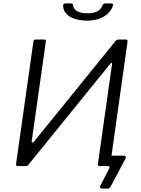

<svg xmlns="http://www.w3.org/2000/svg" viewBox="-20 -974 829 1126"><path d="M580 132Q571 132 568 127Q565 122 569 114L622 11Q624 6 621.5 3Q619 0 613 0H579L628 -75Q626 -61 637 -61H706Q714 -61 717 -56.5Q720 -52 716 -44L631 116Q627 124 622.5 128Q618 132 611 132ZM240 -742Q251 -742 249 -731L166 -146Q165 -141 169.5 -138.5Q174 -136 180 -144L657 -733Q662 -739 665.5 -740.5Q669 -742 677 -742H719Q730 -742 728 -730L627 -12Q626 -6 623 -3Q620 0 614 0H565Q559 0 556 -3Q553 -6 554 -11L637 -598Q638 -604 634.5 -605Q631 -606 625 -598L146 -7Q142 -2 136.5 -1Q131 0 125 0H85Q73 0 74 -11L176 -731Q177 -742 187 -742ZM488 -853Q448 -854 417 -864Q386 -874 368.5 -893.5Q351 -913 350 -940Q350 -947 353.5 -950.5Q357 -954 364 -954H396Q403 -954 405.5 -951Q408 -948 409 -941Q413 -918 435 -907Q457 -896 494 -896Q526 -896 548.5 -906.5Q571 -917 580 -941Q583 -948 587 -951Q591 -954 597 -954H631Q637 -954 640.5 -951Q644 -948 642 -941Q637 -921 618 -900Q599 -879 566.5 -866Q534 -853 488 -853Z"/></svg>

Font: Libre Franklin Light
Style: Italic
Weight: 300
Italic angle: -8°
Designer: Pablo Impallari, Rodrigo Fuenzalida, Nhung Nguyen
Foundry: Impallari Type
Version: Version 3.000